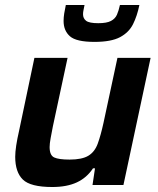

<svg xmlns="http://www.w3.org/2000/svg" viewBox="-20 -742 633 770"><path d="M190 8Q102 8 71.5 -22Q41 -52 41 -113Q41 -132 45 -158.5Q49 -185 56 -215L118 -510H251L192 -235Q187 -209 183 -187.5Q179 -166 179 -152Q179 -119 197.5 -110.5Q216 -102 259 -102Q309 -102 334.5 -117.5Q360 -133 372 -166Q384 -199 395 -249L451 -510H584L475 0H351L361 -67H353Q328 -29 288 -10.5Q248 8 190 8ZM359 -574Q286 -574 260.5 -596.5Q235 -619 235 -658Q235 -672 237.5 -688Q240 -704 244 -722H319Q317 -711 315 -702Q313 -693 313 -685Q313 -668 325.5 -658.5Q338 -649 374 -649Q408 -649 425 -658Q442 -667 449 -683Q456 -699 461 -722H539Q530 -678 513.5 -645Q497 -612 461.5 -593Q426 -574 359 -574Z"/></svg>

Font: Saira SemiBold
Style: Italic
Weight: 600
Italic angle: -12°
Designer: Hector Gatti with collaboration of the Omnibus-Type team
Foundry: Omnibus-Type
Version: Version 1.100; ttfautohint (v1.8.3)